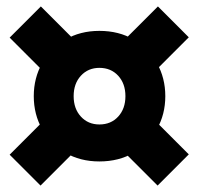

<svg xmlns="http://www.w3.org/2000/svg" viewBox="-20 -602 617 597"><path d="M288.9 -100Q229 -100 183 -127.2Q137.1 -154.4 111 -200.4Q85 -246.4 85 -303Q85 -359.6 111.1 -405.6Q137.1 -451.6 183.1 -478.8Q229.1 -506 289 -506Q350 -506 396 -478.8Q441.9 -451.6 468 -405.6Q494 -359.6 494 -303Q494 -246.4 467.9 -200.4Q441.9 -154.4 395.9 -127.2Q349.9 -100 288.9 -100ZM106 -25 10 -121 154 -265 250 -169ZM154 -341 10 -485 107 -582 251 -438ZM470 -25 334 -161 431 -258 567 -122ZM289.1 -215Q325 -215 347.5 -239.5Q370 -264 370 -303Q370 -342 347.5 -366.5Q325 -391 289.1 -391Q254 -391 231.5 -366.5Q209 -342 209 -303Q209 -264 231.5 -239.5Q254 -215 289.1 -215ZM418 -337 322 -433 471 -582 567 -486Z"/></svg>

Font: Radio Canada Big
Style: Regular
Weight: 400
Designer: Étienne Aubert Bonn
Foundry: Coppers and Brasses
Version: Version 1.001